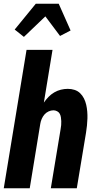

<svg xmlns="http://www.w3.org/2000/svg" viewBox="-20 -1000 540 1020"><path d="M107 -804 58 -843 170 -980H292L355 -838L299 -809L221 -913ZM0 0 121 -735H259L213 -455Q224 -471 237.5 -485Q251 -499 268 -509Q285 -519 303.5 -523.5Q322 -528 340 -528Q359 -528 376 -522.5Q393 -517 405.5 -505Q418 -493 426 -477Q434 -461 438 -443.5Q442 -426 443.5 -407.5Q445 -389 444.5 -370.5Q444 -352 442 -333Q440 -314 437 -295L388 0H250L302 -314Q304 -325 305 -335.5Q306 -346 305.5 -356.5Q305 -367 303.5 -377Q302 -387 297.5 -395.5Q293 -404 283.5 -409Q274 -414 264 -414Q251 -414 238 -408Q225 -402 216 -391.5Q207 -381 201.5 -368Q196 -355 194 -342L138 0Z"/></svg>

Font: Iosevka SS18 Heavy
Style: Italic
Weight: 900
Italic angle: -9°
Monospace: yes
Designer: Belleve Invis
Foundry: Belleve Invis
Version: Version 25.1.1; ttfautohint (v1.8.4)